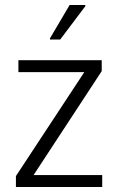

<svg xmlns="http://www.w3.org/2000/svg" viewBox="-20 -752 475 772"><path d="M44 -44 319 -462H54V-510H389V-466L115 -48H391V0H44ZM181 -598 260 -732H323V-727L222 -593H181Z"/></svg>

Font: Saira SemiCondensed Light
Style: Regular
Weight: 300
Width: 4
Designer: Hector Gatti with collaboration of the Omnibus-Type team
Foundry: Omnibus-Type
Version: Version 0.072; ttfautohint (v1.8)